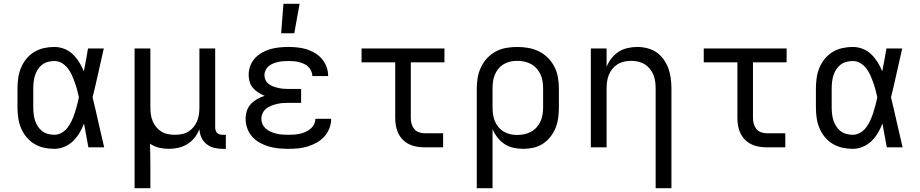

<svg xmlns="http://www.w3.org/2000/svg" viewBox="-20 -775 4840 1010"><path d="M266 8Q238 8 211 2Q184 -4 160 -18.5Q136 -33 118.5 -54.5Q101 -76 90.5 -101.5Q80 -127 76 -154.5Q72 -182 72 -210V-310Q72 -338 76 -365.5Q80 -393 90.5 -418.5Q101 -444 118.5 -465.5Q136 -487 160 -501.5Q184 -516 211 -522Q238 -528 266 -528Q293 -528 318.5 -518Q344 -508 363 -489.5Q382 -471 396.5 -448Q411 -425 421 -400Q427 -430 432.5 -460Q438 -490 443 -520H526Q511 -456 497 -391.5Q483 -327 467 -263Q483 -198 497.5 -132Q512 -66 528 0H445Q439 -31 433.5 -62Q428 -93 422 -125Q412 -99 398 -75.5Q384 -52 364.5 -33Q345 -14 319 -3Q293 8 266 8ZM266 -66Q287 -66 305.5 -77Q324 -88 336.5 -105Q349 -122 358 -141.5Q367 -161 373.5 -181.5Q380 -202 385.5 -222.5Q391 -243 395 -263Q391 -283 385.5 -303Q380 -323 373 -342.5Q366 -362 357.5 -381Q349 -400 336 -416.5Q323 -433 305 -443.5Q287 -454 266 -454Q249 -454 232 -449.5Q215 -445 201.5 -434.5Q188 -424 178.5 -409Q169 -394 164 -378Q159 -362 157 -344.5Q155 -327 155 -310V-210Q155 -193 157 -175.5Q159 -158 164 -142Q169 -126 178.5 -111Q188 -96 201.5 -85.5Q215 -75 232 -70.5Q249 -66 266 -66Z M688 215V-520H771V-210Q771 -192 773.5 -173.5Q776 -155 783 -138Q790 -121 802 -106.5Q814 -92 829.5 -82.5Q845 -73 863.5 -69.5Q882 -66 900 -66Q918 -66 936.5 -69.5Q955 -73 970.5 -82.5Q986 -92 998 -106.5Q1010 -121 1017 -138Q1024 -155 1026.5 -173.5Q1029 -192 1029 -210V-520H1112V-104Q1112 -97 1114.5 -89Q1117 -81 1122.5 -75.5Q1128 -70 1135.5 -68Q1143 -66 1151 -66H1168V8H1151Q1128 8 1106 2.5Q1084 -3 1066.5 -17Q1049 -31 1039.5 -52Q1030 -73 1029 -96Q1020 -72 1004 -51.5Q988 -31 966.5 -17.5Q945 -4 919.5 2Q894 8 868 8Q842 8 816.5 2Q791 -4 769 -19Q770 13 770.5 44.5Q771 76 771 107V215Z M1497 8Q1472 8 1446 5.5Q1420 3 1395.5 -4Q1371 -11 1348 -23.5Q1325 -36 1307.5 -55Q1290 -74 1281 -99Q1272 -124 1272 -150Q1272 -171 1278.5 -191.5Q1285 -212 1299.5 -227.5Q1314 -243 1333 -254Q1352 -265 1372 -271Q1355 -278 1339 -288Q1323 -298 1311 -312Q1299 -326 1293.5 -344Q1288 -362 1288 -381Q1288 -405 1296.5 -428Q1305 -451 1321 -468.5Q1337 -486 1358 -498Q1379 -510 1402 -516.5Q1425 -523 1449 -525.5Q1473 -528 1497 -528Q1521 -528 1545 -525.5Q1569 -523 1592 -516Q1615 -509 1636 -496.5Q1657 -484 1673 -465.5Q1689 -447 1697.5 -424Q1706 -401 1706 -377V-375H1623V-376Q1623 -389 1617 -402Q1611 -415 1601 -424.5Q1591 -434 1578 -439.5Q1565 -445 1552 -448.5Q1539 -452 1525 -453Q1511 -454 1497 -454Q1484 -454 1470 -453Q1456 -452 1443 -449Q1430 -446 1417 -441Q1404 -436 1393.5 -427Q1383 -418 1377 -405.5Q1371 -393 1371 -380Q1371 -366 1377 -353.5Q1383 -341 1394.5 -332.5Q1406 -324 1419 -319.5Q1432 -315 1445.5 -312Q1459 -309 1472.5 -308Q1486 -307 1500 -307H1564V-234H1500Q1484 -234 1468.5 -233Q1453 -232 1438 -228.5Q1423 -225 1408.5 -219.5Q1394 -214 1381.5 -204.5Q1369 -195 1362 -180.5Q1355 -166 1355 -151Q1355 -135 1361.5 -121Q1368 -107 1380 -97Q1392 -87 1406.5 -81Q1421 -75 1436 -71.5Q1451 -68 1466.5 -67Q1482 -66 1497 -66Q1513 -66 1528 -67Q1543 -68 1558 -71.5Q1573 -75 1587 -81Q1601 -87 1613 -97Q1625 -107 1632 -121Q1639 -135 1639 -150H1722V-149Q1722 -124 1712.5 -99.5Q1703 -75 1685.5 -56Q1668 -37 1645.5 -24.5Q1623 -12 1598.5 -4.5Q1574 3 1548.5 5.5Q1523 8 1497 8ZM1459 -600 1471 -755H1556L1528 -600Z M2213 0Q2193 0 2172 -3.5Q2151 -7 2132.5 -16Q2114 -25 2099 -40Q2084 -55 2075 -74Q2066 -93 2062.5 -113.5Q2059 -134 2059 -155V-447H1882V-520H2318V-447H2141V-155Q2141 -139 2145 -124Q2149 -109 2158.5 -97Q2168 -85 2183 -79.5Q2198 -74 2213 -74H2311V0Z M2488 215V-310Q2488 -339 2493 -367.5Q2498 -396 2510.5 -422Q2523 -448 2543 -469.5Q2563 -491 2588.5 -504.5Q2614 -518 2643 -523Q2672 -528 2701 -528Q2730 -528 2759 -523Q2788 -518 2814.5 -505Q2841 -492 2862 -471Q2883 -450 2896.5 -423.5Q2910 -397 2915 -368Q2920 -339 2920 -310V-210Q2920 -183 2916.5 -156Q2913 -129 2903 -103.5Q2893 -78 2876 -56Q2859 -34 2836 -19Q2813 -4 2786.5 2Q2760 8 2732 8Q2707 8 2681.5 2.5Q2656 -3 2634.5 -17Q2613 -31 2597 -51.5Q2581 -72 2571 -96V215ZM2701 -65Q2720 -65 2738.5 -69Q2757 -73 2773.5 -82Q2790 -91 2803 -105.5Q2816 -120 2823.5 -137Q2831 -154 2834 -172.5Q2837 -191 2837 -210V-310Q2837 -329 2834 -347.5Q2831 -366 2823.5 -383Q2816 -400 2803 -414.5Q2790 -429 2773.5 -438Q2757 -447 2738.5 -451Q2720 -455 2701 -455Q2683 -455 2664.5 -451Q2646 -447 2630 -437.5Q2614 -428 2602 -413.5Q2590 -399 2583 -382Q2576 -365 2573.5 -346.5Q2571 -328 2571 -310V-210Q2571 -192 2573.5 -173.5Q2576 -155 2583 -138Q2590 -121 2602 -106.5Q2614 -92 2630 -82.5Q2646 -73 2664 -69Q2682 -65 2701 -65Z M3429 215V-310Q3429 -328 3426.5 -346.5Q3424 -365 3417 -382Q3410 -399 3398 -413.5Q3386 -428 3370.5 -437.5Q3355 -447 3336.5 -451Q3318 -455 3300 -455Q3282 -455 3263.5 -451Q3245 -447 3229.5 -437.5Q3214 -428 3202 -413.5Q3190 -399 3183 -382Q3176 -365 3173.5 -346.5Q3171 -328 3171 -310V0H3088V-520H3171V-424Q3181 -448 3197 -468.5Q3213 -489 3234 -502.5Q3255 -516 3280.5 -522Q3306 -528 3332 -528Q3358 -528 3384.5 -521.5Q3411 -515 3433 -500Q3455 -485 3471 -462.5Q3487 -440 3496 -415Q3505 -390 3508.5 -363.5Q3512 -337 3512 -310V215Z M4013 0Q3993 0 3972 -3.5Q3951 -7 3932.5 -16Q3914 -25 3899 -40Q3884 -55 3875 -74Q3866 -93 3862.5 -113.5Q3859 -134 3859 -155V-447H3682V-520H4118V-447H3941V-155Q3941 -139 3945 -124Q3949 -109 3958.5 -97Q3968 -85 3983 -79.5Q3998 -74 4013 -74H4111V0Z M4466 8Q4438 8 4411 2Q4384 -4 4360 -18.5Q4336 -33 4318.5 -54.5Q4301 -76 4290.5 -101.5Q4280 -127 4276 -154.5Q4272 -182 4272 -210V-310Q4272 -338 4276 -365.5Q4280 -393 4290.5 -418.5Q4301 -444 4318.5 -465.5Q4336 -487 4360 -501.5Q4384 -516 4411 -522Q4438 -528 4466 -528Q4493 -528 4518.5 -518Q4544 -508 4563 -489.5Q4582 -471 4596.5 -448Q4611 -425 4621 -400Q4627 -430 4632.5 -460Q4638 -490 4643 -520H4726Q4711 -456 4697 -391.5Q4683 -327 4667 -263Q4683 -198 4697.5 -132Q4712 -66 4728 0H4645Q4639 -31 4633.5 -62Q4628 -93 4622 -125Q4612 -99 4598 -75.5Q4584 -52 4564.5 -33Q4545 -14 4519 -3Q4493 8 4466 8ZM4466 -66Q4487 -66 4505.5 -77Q4524 -88 4536.5 -105Q4549 -122 4558 -141.5Q4567 -161 4573.5 -181.5Q4580 -202 4585.5 -222.5Q4591 -243 4595 -263Q4591 -283 4585.5 -303Q4580 -323 4573 -342.5Q4566 -362 4557.5 -381Q4549 -400 4536 -416.5Q4523 -433 4505 -443.5Q4487 -454 4466 -454Q4449 -454 4432 -449.5Q4415 -445 4401.5 -434.5Q4388 -424 4378.5 -409Q4369 -394 4364 -378Q4359 -362 4357 -344.5Q4355 -327 4355 -310V-210Q4355 -193 4357 -175.5Q4359 -158 4364 -142Q4369 -126 4378.5 -111Q4388 -96 4401.5 -85.5Q4415 -75 4432 -70.5Q4449 -66 4466 -66Z"/></svg>

Font: Nova Nerd Font
Style: Regular
Weight: 400
Designer: Belleve Invis
Foundry: Belleve Invis
Version: Version 24.1.4; ttfautohint (v1.8.4);Nerd Fonts 3.1.1